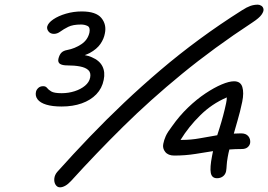

<svg xmlns="http://www.w3.org/2000/svg" viewBox="-20 -757 1148 822"><path d="M909 6Q887 6 882.5 -16.5Q878 -39 888 -90Q890 -100 892 -110Q853 -104 817 -98Q773 -91 726 -91Q700 -91 687.5 -106.5Q675 -122 679 -141Q682 -157 689.5 -174Q697 -191 717 -217Q748 -261 785 -296.5Q822 -332 859.5 -357Q897 -382 929 -395.5Q961 -409 982 -409Q1010 -409 1017.5 -384.5Q1025 -360 1017 -321Q1008 -278 997 -241Q989 -213 981 -185Q996 -186 1012 -186Q1033 -186 1043 -174Q1053 -162 1051 -145Q1049 -134 1040 -126.5Q1031 -119 1015 -119Q987 -119 962 -117Q958 -102 955 -85Q951 -62 950.5 -49.5Q950 -37 948 -24Q945 -10 934.5 -2Q924 6 909 6ZM237 45Q225 45 218 34Q211 23 212.5 7.5Q214 -8 225 -21Q293 -97 364.5 -171.5Q436 -246 511 -317Q586 -388 666.5 -456.5Q747 -525 834 -589Q921 -653 1016 -713Q1036 -726 1051.5 -731.5Q1067 -737 1084 -737Q1091 -737 1098.5 -732.5Q1106 -728 1108 -718.5Q1110 -709 1100 -694.5Q1090 -680 1061 -661Q895 -552 759 -440.5Q623 -329 507.5 -215Q392 -101 284 18Q271 32 259 38.5Q247 45 237 45ZM244 -301Q204 -301 178 -309Q152 -317 141 -331.5Q130 -346 134 -364Q136 -373 144 -380.5Q152 -388 165 -388Q176 -388 181.5 -380.5Q187 -373 199.5 -365.5Q212 -358 244 -358Q273 -358 299.5 -366.5Q326 -375 344 -390Q362 -405 366 -425Q370 -446 358 -457Q346 -468 322.5 -472.5Q299 -477 268 -477Q247 -477 237 -483.5Q227 -490 230 -505Q234 -522 242.5 -531Q251 -540 268 -543Q300 -549 328 -567.5Q356 -586 363 -618Q367 -640 354.5 -646Q342 -652 327 -652Q292 -652 272 -642Q252 -632 238.5 -622Q225 -612 211 -612Q196 -612 188 -622Q180 -632 182 -643Q186 -659 208 -674Q230 -689 262.5 -698.5Q295 -708 330 -708Q391 -708 414 -680Q437 -652 429 -614Q425 -591 410 -569Q395 -547 364 -530Q354 -525 343 -521Q360 -518 373 -512Q406 -498 418.5 -473Q431 -448 424 -415Q417 -379 392.5 -353.5Q368 -328 330 -314.5Q292 -301 244 -301ZM910 -178Q914 -192 919 -206Q937 -263 948 -315Q951 -329 951 -340Q886 -312 837 -263Q788 -215 753 -158Q756 -158 759 -158Q798 -158 836 -165Q871 -171 910 -178Z"/></svg>

Font: Shantell Sans Light Light
Style: Italic
Weight: 300
Italic angle: -11°
Version: Version 1.008;[ac192a2d6]